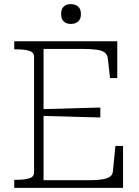

<svg xmlns="http://www.w3.org/2000/svg" viewBox="-20 -910 675 930"><path d="M576 -203V0H49V-39H60Q97 -39 121 -46Q145 -53 145 -75V-635Q145 -657 121 -664Q97 -671 60 -671H49V-710H548V-532H513L502 -629Q499 -647 486 -656.5Q473 -666 446 -669.5Q419 -673 377 -673H191V-37H402Q434 -37 457.5 -39Q481 -41 496 -46Q511 -51 518.5 -59.5Q526 -68 527 -81L539 -203ZM171 -381Q220 -382 269.5 -383.5Q319 -385 368 -386.5Q417 -388 466 -389V-341Q417 -342 368 -343.5Q319 -345 269.5 -346.5Q220 -348 171 -349ZM323 -794Q303 -794 289.5 -805.5Q276 -817 276 -842Q276 -867 289 -878.5Q302 -890 323 -890Q344 -890 358 -878.5Q372 -867 372 -842Q372 -817 358 -805.5Q344 -794 323 -794Z"/></svg>

Font: Roboto Serif 20pt Thin
Style: Regular
Weight: 250
Version: Version 1.008